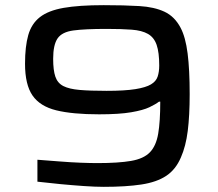

<svg xmlns="http://www.w3.org/2000/svg" viewBox="-20 -716 844 744"><path d="M382 8Q350 8 306 5Q262 2 214.5 -2.5Q167 -7 125 -12V-97Q166 -94 209.5 -90.5Q253 -87 292 -85.5Q331 -84 357 -84Q439 -84 488 -92.5Q537 -101 561 -126Q585 -151 593 -198Q601 -245 601 -322H596Q583 -312 559 -300.5Q535 -289 488.5 -281Q442 -273 364 -273Q261 -273 198 -288.5Q135 -304 106 -346Q77 -388 77 -469Q77 -536 89.5 -580Q102 -624 134.5 -649.5Q167 -675 226.5 -685.5Q286 -696 382 -696Q462 -696 520 -692.5Q578 -689 617.5 -670.5Q657 -652 680 -608Q699 -572 707 -509Q715 -446 715 -351Q715 -268 707.5 -208.5Q700 -149 681 -106Q661 -59 624 -34.5Q587 -10 527.5 -1Q468 8 382 8ZM393 -364Q463 -364 504 -370.5Q545 -377 565 -389Q585 -401 591 -419.5Q597 -438 597 -462Q597 -513 587 -542Q577 -571 553.5 -584.5Q530 -598 490.5 -601Q451 -604 393 -604Q309 -604 264.5 -598Q220 -592 203 -567Q186 -542 186 -488Q186 -444 194.5 -419Q203 -394 225.5 -382.5Q248 -371 288.5 -367.5Q329 -364 393 -364Z"/></svg>

Font: Saira Expanded Medium
Style: Regular
Weight: 500
Width: 7
Designer: Hector Gatti with collaboration of the Omnibus-Type team
Foundry: Omnibus-Type
Version: Version 1.100; ttfautohint (v1.8.3)